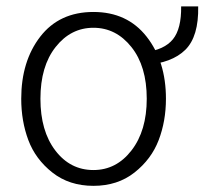

<svg xmlns="http://www.w3.org/2000/svg" viewBox="-20 -568 645 605"><path d="M107.4 -256.8Q107.4 -155.3 154.3 -93.8Q201.2 -32.2 274.4 -32.2Q346.7 -32.2 394.5 -94.2Q442.4 -156.2 442.4 -256.8Q442.4 -359.4 394 -419.9Q345.7 -480.5 274.4 -480.5Q203.1 -480.5 155.3 -419.9Q107.4 -359.4 107.4 -256.8ZM46.9 -256.8Q46.9 -375 106.9 -452.6Q167 -530.3 274.4 -530.3Q380.9 -530.3 441.9 -452.6Q502.9 -375 502.9 -256.8Q502.9 -186.5 480 -126.5Q457 -66.4 403.8 -24.4Q350.6 17.6 274.4 17.6Q198.2 17.6 145 -24.4Q91.8 -66.4 69.3 -126.5Q46.9 -186.5 46.9 -256.8ZM436.5 -363.3V-403.3Q498 -411.1 524.9 -444.3Q551.8 -477.5 550.8 -547.9H604.5Q606.4 -453.1 564 -411.1Q521.5 -369.1 436.5 -363.3Z"/></svg>

Font: Gothic A1 Light
Style: Regular
Weight: 300
Version: Version 2.50